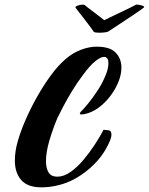

<svg xmlns="http://www.w3.org/2000/svg" viewBox="-20 -801 641 827"><path d="M337 -781Q343 -781 345 -779Q348 -776 360 -767Q372 -758 386.5 -747Q401 -736 413 -726.5Q425 -717 429 -714Q435 -717 454.5 -726.5Q474 -736 497.5 -747Q521 -758 540 -767.5Q559 -777 564 -780Q567 -782 577.5 -780.5Q588 -779 596 -775.5Q604 -772 599 -768Q586 -758 564.5 -743.5Q543 -729 519.5 -713.5Q496 -698 476.5 -685Q457 -672 446 -665Q443 -663 431 -661.5Q419 -660 407 -660Q399 -660 392.5 -661Q386 -662 384 -664Q381 -669 369.5 -684.5Q358 -700 344 -718Q330 -736 319 -750Q308 -764 306 -767Q302 -772 313.5 -776.5Q325 -781 337 -781ZM159 6Q99 6 71.5 -25.5Q44 -57 44 -109Q44 -128 47 -149.5Q50 -171 57 -194Q68 -233 89 -282Q110 -331 138 -381Q166 -431 198 -475Q230 -519 263 -547Q293 -573 328.5 -586.5Q364 -600 396 -600Q454 -600 478.5 -574Q503 -548 503 -510Q503 -480 490 -448Q477 -416 454.5 -386.5Q432 -357 403 -336Q374 -315 341 -309Q337 -308 331 -308Q324 -308 324 -312Q324 -315 328 -319.5Q332 -324 336 -328Q344 -336 361.5 -357.5Q379 -379 398 -407.5Q417 -436 429 -463Q447 -501 447 -528Q447 -556 428 -556Q414 -556 390.5 -537.5Q367 -519 335 -475Q311 -443 289.5 -407.5Q268 -372 252 -341.5Q236 -311 227 -292Q208 -247 193 -196.5Q178 -146 178 -107Q178 -77 189 -58.5Q200 -40 227 -40Q255 -40 284 -60.5Q313 -81 339.5 -112.5Q366 -144 388.5 -178.5Q411 -213 426 -242Q433 -241 446.5 -240Q460 -239 460 -221Q460 -211 454 -195.5Q448 -180 433 -154Q401 -101 347 -60Q293 -19 238 -5Q216 1 196 3.5Q176 6 159 6Z"/></svg>

Font: Praise
Style: Regular
Weight: 400
Designer: Robert E. Leuschke
Foundry: Robert E. Leuschke
Version: Version 1.100; ttfautohint (v1.8.3)